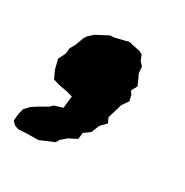

<svg xmlns="http://www.w3.org/2000/svg" viewBox="-113 -237 444 461"><g transform="rotate(30 109.0 -6.5)"><path d="M9.4 5.4 -0.6 -16.2 -7.4 -42.8 2.4 -62.2 4.2 -78.6 12.2 -92.4 20.4 -114.6 25.2 -123.2 39.4 -136 72.8 -153.6 83.4 -154.2 111.8 -161 121.2 -163.6 132 -160.8 153.4 -156.4 161.2 -152 167.4 -137 176.4 -127.4 178.2 -108.8 184.2 -96.4 191.2 -80.6 182.4 -64.2 188.4 -55.8 192.2 -39.8 180 -22.2 167.8 18.4 174.2 32 159.2 47.2 150 69.8 133.2 81.8 131 99.8 109 111 93 124.6 88.2 133.6 49.6 150 15.8 150.4 -5 151.8 -15.8 148.2 -25.2 139 -23.6 121 -19.6 104.4 -6.4 90.6 10 80 31.8 67.6 40.2 59.6 63 52.8 65.2 31.6 66.8 19.4 50.2 14.8 27 10.4Z"/></g></svg>

Font: Winky Rough
Style: Italic
Weight: 400
Italic angle: -8.97852°
Designer: Simon Atzbach
Foundry: typofactur
Version: Version 1.206